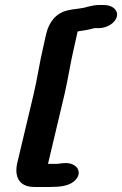

<svg xmlns="http://www.w3.org/2000/svg" viewBox="-20 -699 486 764"><path d="M395 -679H372C359 -679 344 -676 328 -672C305 -664 274 -664 250 -658C202 -647 175 -611 164 -565L151 -507C137 -448 128 -384 114 -325L49 -52C37 -2 51 45 117 45H180C219 45 252 41 274 23C301 1 298 -27 276 -41C257 -53 236 -51 208 -47H171L237 -325C251 -386 260 -448 274 -507L289 -574C315 -578 332 -580 355 -587H373C406 -587 439 -608 445 -633C451 -658 428 -679 395 -679Z"/></svg>

Font: Blanket
Style: SikObl
Weight: 700
Foundry: Cannot Into Space Fonts
Version: Version 0.9